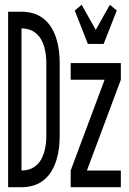

<svg xmlns="http://www.w3.org/2000/svg" viewBox="-20 -784 540 804"><path d="M348 -600 293 -740 322 -764 381 -659 440 -764 469 -740 414 -600ZM14 0V-735H70Q95 -735 119.5 -728Q144 -721 164 -704.5Q184 -688 196.5 -666.5Q209 -645 216.5 -620.5Q224 -596 227 -571Q230 -546 230 -521V-215Q230 -189 227 -164Q224 -139 216.5 -114.5Q209 -90 196.5 -68.5Q184 -47 164 -30.5Q144 -14 119.5 -7Q95 0 70 0ZM70 -70Q87 -70 103 -75Q119 -80 132 -91.5Q145 -103 153 -117.5Q161 -132 165.5 -148.5Q170 -165 172 -181.5Q174 -198 174 -215V-521Q174 -537 172 -553.5Q170 -570 165.5 -586.5Q161 -603 153 -617.5Q145 -632 132 -643.5Q119 -655 103 -660Q87 -665 70 -665ZM276 0V-70L418 -450H276V-520H486V-450L344 -70H486V0Z"/></svg>

Font: Iosevka Term SS14
Style: Regular
Weight: 400
Monospace: yes
Designer: Belleve Invis
Foundry: Belleve Invis
Version: Version 24.1.1; ttfautohint (v1.8.4)